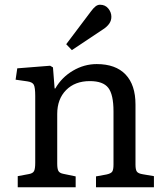

<svg xmlns="http://www.w3.org/2000/svg" viewBox="-20 -792 702 812"><path d="M55 0V-47L103 -56Q119 -59 124 -68.5Q129 -78 129 -104V-386Q129 -422 123 -433.5Q117 -445 95 -448L46 -455L53 -503L192 -514L204 -507L211 -418H214Q241 -465 288.5 -493Q336 -521 389 -521Q469 -521 511 -477Q553 -433 553 -350V-96Q553 -74 559 -66Q565 -58 584 -55L631 -47V0H386V-46L430 -54Q449 -58 454.5 -66Q460 -74 460 -96V-321Q460 -392 438 -420.5Q416 -449 360 -449Q297 -449 259.5 -411Q222 -373 222 -310V-100Q222 -78 227 -69Q232 -60 247 -57L300 -46V0ZM284 -580 260 -605 364 -743Q375 -758 384 -765Q393 -772 403 -772Q425 -772 438 -756Q451 -740 451 -721Q451 -705 442 -692Q433 -679 416 -668Z"/></svg>

Font: Text Regular
Style: Regular
Weight: 400
Designer: Latin by Veronika Burian and Jose Scaglione. Greek by Irene Vlachou. Cyrillic by Vera Evstafieva.
Foundry: TypeTogether
Version: Version 3.002